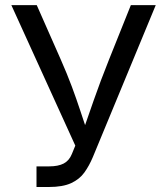

<svg xmlns="http://www.w3.org/2000/svg" viewBox="-20 -748 668 768"><path d="M126 0V-82.5H176.8Q212.9 -82.5 234.9 -94Q256.8 -105.5 267.6 -132.3L281.2 -165.5L25.4 -727.5H127L222.7 -510.7Q248.5 -452.1 267.1 -402.3Q285.6 -352.5 301 -305.7Q316.4 -258.8 333 -209.5H307.1Q330.1 -274.9 355.2 -347.7Q380.4 -420.4 416.5 -510.7L503.4 -727.5H603L351.6 -120.1Q336.9 -85 317.4 -57.9Q297.9 -30.8 264.4 -15.4Q231 0 175.3 0Z"/></svg>

Font: Inter Variable
Style: Regular
Weight: 400
Designer: Rasmus Andersson
Foundry: rsms
Version: Version 4.001;git-9221beed3